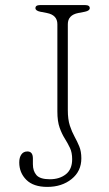

<svg xmlns="http://www.w3.org/2000/svg" viewBox="-20 -720 426 753"><path d="M299 -99Q299 -48.5 260.8 -17.8Q222.5 13 165.5 13Q111 13 83.2 -14.8Q55.5 -42.5 55.5 -83Q55.5 -102.5 63.8 -114.2Q72 -126 87.5 -126Q109 -126 109 -98.5V-76Q109 -49 123.2 -33Q137.5 -17 175.5 -17Q213.5 -17 238.2 -36.5Q263 -56 263 -95.5Q263 -122 254.2 -140.2Q245.5 -158.5 234 -176.8Q222.5 -195 213.8 -219.5Q205 -244 205 -283V-625Q205 -661 164 -669L138 -674Q119 -678 119 -688Q119 -700 136 -700H315Q332 -700 332 -688Q332 -678 313 -674L287 -669Q246 -661 246 -625V-288Q246 -251.5 254 -227.2Q262 -203 272.5 -184Q283 -165 291 -145.5Q299 -126 299 -99Z"/></svg>

Font: Fraunces 9pt SuperSoft Thin
Style: Regular
Weight: 100
Version: Version 1.000;[b76b70a41]